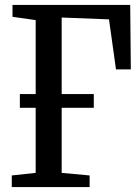

<svg xmlns="http://www.w3.org/2000/svg" viewBox="-20 -763 572 783"><path d="M28 0V-47.5L125.5 -58V-681L31 -694.5V-743H511L513.5 -480H453L424.5 -684L231.5 -691.5V-58L345.5 -47.5V0ZM61 -323.5V-379.5H362.5V-323.5Z"/></svg>

Font: Merriweather 24pt SemiCondensed
Style: Regular
Weight: 400
Width: 4
Designer: Eben Sorkin
Foundry: Eben Sorkin
Version: Version 2.100